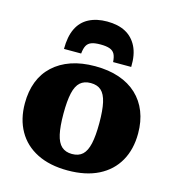

<svg xmlns="http://www.w3.org/2000/svg" viewBox="-117 -893 915 1004"><g transform="rotate(15 340.5 -391.0)"><path d="M340 -794Q283 -794 241.5 -772.5Q200 -751 179 -707.5Q158 -664 158 -597H251Q254 -626 262.5 -641Q271 -656 288.5 -662.5Q306 -669 337 -669Q368 -669 386.5 -662.5Q405 -656 413.5 -641Q422 -626 424 -597H522Q524 -664 502 -707.5Q480 -751 439.5 -772.5Q399 -794 340 -794ZM647 -270Q647 -184 611 -120.5Q575 -57 506.5 -22.5Q438 12 340 12Q243 12 174.5 -22.5Q106 -57 70 -120.5Q34 -184 34 -270Q34 -335 54 -387Q74 -439 114 -476Q154 -513 210.5 -532.5Q267 -552 340 -552Q413 -552 470 -532.5Q527 -513 566.5 -476Q606 -439 626.5 -387Q647 -335 647 -270ZM243 -270Q243 -201 252.5 -158.5Q262 -116 283.5 -96.5Q305 -77 340 -77Q376 -77 397 -96.5Q418 -116 427.5 -158.5Q437 -201 437 -270Q437 -339 427.5 -381Q418 -423 397 -442Q376 -461 340 -461Q305 -461 283.5 -442Q262 -423 252.5 -381Q243 -339 243 -270Z"/></g></svg>

Font: Roboto Serif ExtraBold
Style: Regular
Weight: 800
Designer: Greg Gazdowicz
Foundry: Commercial Type
Version: Version 1.008